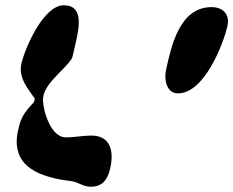

<svg xmlns="http://www.w3.org/2000/svg" viewBox="-20 -654 884 728"><path d="M610 -391C601 -353 611 -300 655 -300C755 -300 827 -488 842 -554C853 -600 825 -627 782 -627C659 -627 629 -475 610 -391ZM49 -162C15 -16 142 20 252 33C278 37 295 54 324 54C369 54 388 27 398 -16C413 -83 398 -140 326 -140C294 -140 262 -133 230 -133C174 -133 145 -228 143 -273C141 -335 223 -385 253 -433C256 -441 264 -479 266 -487C279 -544 300 -634 222 -634C144 -634 74 -470 61 -412C49 -358 87 -317 112 -280L109 -267C67 -223 59 -205 49 -162Z"/></svg>

Font: Charger
Style: OversprayIt
Weight: 400
Designer: Jasper
Foundry: Cannot Into Space Fonts
Version: Version 0.980